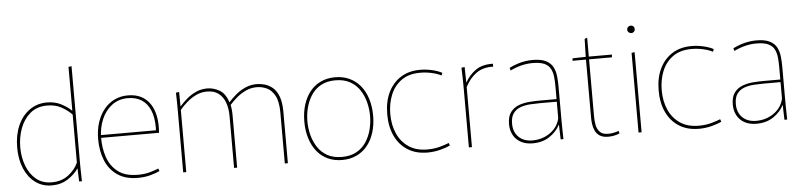

<svg xmlns="http://www.w3.org/2000/svg" viewBox="-45 -995 5217 1248"><g transform="rotate(-5 2563.5 -370.5)"><path d="M250 10Q190 10 144.5 -23Q99 -56 73 -115.5Q47 -175 47 -254Q47 -335 74 -397Q101 -459 150.5 -494.5Q200 -530 265 -530Q317 -530 357.5 -509Q398 -488 423 -463H425V-748L445 -751V-108Q445 -90 445.5 -72Q446 -54 446.5 -36.5Q447 -19 447 0H429L426 -84H424Q399 -47 354.5 -18.5Q310 10 250 10ZM252 -10Q316 -10 361 -44.5Q406 -79 425 -124V-437Q397 -466 357.5 -488Q318 -510 265 -510Q198 -510 154 -473Q110 -436 88.5 -377.5Q67 -319 67 -254Q67 -190 88 -134Q109 -78 150 -44Q191 -10 252 -10Z M812 10Q730 10 677.5 -27Q625 -64 600.5 -125.5Q576 -187 576 -262Q576 -323 592 -372Q608 -421 637 -456.5Q666 -492 705.5 -511Q745 -530 793 -530Q842 -530 878 -512Q914 -494 937 -460Q960 -426 969.5 -378Q979 -330 974 -270H591L596 -274Q595 -205 615 -145Q635 -85 683 -47.5Q731 -10 813 -10Q861 -10 896.5 -21Q932 -32 949 -39L955 -22Q936 -12 897 -1Q858 10 812 10ZM592 -288H955Q956 -294 956 -299.5Q956 -305 956 -307Q956 -374 936.5 -419.5Q917 -465 880.5 -488.5Q844 -512 791 -512Q730 -512 686.5 -478.5Q643 -445 620 -391Q597 -337 596 -275Z M1108 -411Q1108 -441 1107.5 -466.5Q1107 -492 1106 -520L1127 -523L1128 -430H1130Q1150 -453 1176.5 -476Q1203 -499 1237 -514.5Q1271 -530 1311 -530Q1351 -530 1389.5 -508.5Q1428 -487 1447 -428H1448Q1468 -451 1495.5 -474.5Q1523 -498 1558 -514Q1593 -530 1634 -530Q1657 -530 1683.5 -523Q1710 -516 1735 -496.5Q1760 -477 1775.5 -438Q1791 -399 1791 -334V0H1771V-331Q1771 -404 1750 -442.5Q1729 -481 1697.5 -495.5Q1666 -510 1632 -510Q1592 -510 1557.5 -493Q1523 -476 1496 -452Q1469 -428 1450 -406L1452 -416Q1456 -400 1458 -381Q1460 -362 1460 -341V0H1440V-339Q1440 -388 1426 -426.5Q1412 -465 1383 -487.5Q1354 -510 1308 -510Q1269 -510 1236 -494Q1203 -478 1175.5 -454Q1148 -430 1128 -406V0H1108Z M2145 10Q2094 10 2052.5 -9Q2011 -28 1982 -63.5Q1953 -99 1937 -149Q1921 -199 1921 -260Q1921 -321 1937 -371Q1953 -421 1982 -456.5Q2011 -492 2052.5 -511Q2094 -530 2145 -530Q2196 -530 2237.5 -511Q2279 -492 2308.5 -456.5Q2338 -421 2354 -371Q2370 -321 2370 -260Q2370 -199 2354 -149Q2338 -99 2308.5 -63.5Q2279 -28 2237.5 -9Q2196 10 2145 10ZM2145 -10Q2201 -10 2240.5 -32Q2280 -54 2304 -91Q2328 -128 2339 -172Q2350 -216 2350 -260Q2350 -304 2339 -348Q2328 -392 2304 -429Q2280 -466 2240.5 -488Q2201 -510 2145 -510Q2089 -510 2050 -488Q2011 -466 1987 -429Q1963 -392 1952 -348Q1941 -304 1941 -260Q1941 -216 1952 -172Q1963 -128 1987 -91Q2011 -54 2050 -32Q2089 -10 2145 -10Z M2702 10Q2627 10 2573.5 -23.5Q2520 -57 2491 -117.5Q2462 -178 2462 -260Q2462 -343 2491.5 -403.5Q2521 -464 2574 -497Q2627 -530 2699 -530Q2737 -530 2775.5 -521.5Q2814 -513 2842 -498L2836 -481Q2809 -495 2772.5 -503Q2736 -511 2698 -511Q2624 -511 2576 -476.5Q2528 -442 2505 -385Q2482 -328 2482 -260Q2482 -189 2507 -132.5Q2532 -76 2581 -43Q2630 -10 2702 -10Q2749 -10 2787 -21Q2825 -32 2844 -40L2850 -23Q2828 -12 2787 -1Q2746 10 2702 10Z M2972 0V-392Q2972 -430 2971 -460.5Q2970 -491 2969 -520L2990 -523L2992 -422H2993Q3020 -470 3063 -500Q3106 -530 3175 -528V-509Q3108 -511 3064.5 -479.5Q3021 -448 2992 -392V0Z M3388 10Q3343 10 3311 -7.5Q3279 -25 3262 -56Q3245 -87 3245 -127Q3245 -178 3266.5 -206Q3288 -234 3321.5 -246Q3355 -258 3391.5 -260.5Q3428 -263 3458 -263H3567V-345Q3567 -378 3564 -407.5Q3561 -437 3549 -460.5Q3537 -484 3509.5 -497Q3482 -510 3433 -510Q3394 -510 3357 -500.5Q3320 -491 3286 -474L3281 -492Q3309 -506 3336 -514.5Q3363 -523 3388 -526.5Q3413 -530 3433 -530Q3489 -530 3520.5 -514Q3552 -498 3566 -471Q3580 -444 3583.5 -411.5Q3587 -379 3587 -346V-134Q3587 -106 3587.5 -69Q3588 -32 3589 0H3571L3568 -96H3567Q3545 -52 3499 -21Q3453 10 3388 10ZM3388 -9Q3453 -9 3503.5 -44.5Q3554 -80 3567 -138V-246H3455Q3427 -246 3394 -244Q3361 -242 3331.5 -232Q3302 -222 3283.5 -197.5Q3265 -173 3265 -129Q3265 -74 3298.5 -41.5Q3332 -9 3388 -9Z M3881 10Q3846 10 3825.5 -3.5Q3805 -17 3795.5 -38Q3786 -59 3783 -81Q3780 -103 3780 -121V-502H3692L3694 -518L3780 -520L3783 -637L3800 -643V-520H3951L3949 -502H3800V-127Q3800 -104 3804.5 -76.5Q3809 -49 3826.5 -29Q3844 -9 3882 -9Q3901 -9 3919.5 -13Q3938 -17 3951 -22L3955 -5Q3939 2 3920 6Q3901 10 3881 10Z M4079 -520 4099 -523V0H4079ZM4089 -648Q4079 -648 4071.5 -655Q4064 -662 4064 -672Q4064 -683 4071.5 -690Q4079 -697 4089 -697Q4099 -697 4106 -690Q4113 -683 4113 -672Q4113 -662 4106 -655Q4099 -648 4089 -648Z M4473 10Q4398 10 4344.5 -23.5Q4291 -57 4262 -117.5Q4233 -178 4233 -260Q4233 -343 4262.5 -403.5Q4292 -464 4345 -497Q4398 -530 4470 -530Q4508 -530 4546.5 -521.5Q4585 -513 4613 -498L4607 -481Q4580 -495 4543.5 -503Q4507 -511 4469 -511Q4395 -511 4347 -476.5Q4299 -442 4276 -385Q4253 -328 4253 -260Q4253 -189 4278 -132.5Q4303 -76 4352 -43Q4401 -10 4473 -10Q4520 -10 4558 -21Q4596 -32 4615 -40L4621 -23Q4599 -12 4558 -1Q4517 10 4473 10Z M4848 10Q4803 10 4771 -7.5Q4739 -25 4722 -56Q4705 -87 4705 -127Q4705 -178 4726.5 -206Q4748 -234 4781.5 -246Q4815 -258 4851.5 -260.5Q4888 -263 4918 -263H5027V-345Q5027 -378 5024 -407.5Q5021 -437 5009 -460.5Q4997 -484 4969.5 -497Q4942 -510 4893 -510Q4854 -510 4817 -500.5Q4780 -491 4746 -474L4741 -492Q4769 -506 4796 -514.5Q4823 -523 4848 -526.5Q4873 -530 4893 -530Q4949 -530 4980.5 -514Q5012 -498 5026 -471Q5040 -444 5043.5 -411.5Q5047 -379 5047 -346V-134Q5047 -106 5047.5 -69Q5048 -32 5049 0H5031L5028 -96H5027Q5005 -52 4959 -21Q4913 10 4848 10ZM4848 -9Q4913 -9 4963.5 -44.5Q5014 -80 5027 -138V-246H4915Q4887 -246 4854 -244Q4821 -242 4791.5 -232Q4762 -222 4743.5 -197.5Q4725 -173 4725 -129Q4725 -74 4758.5 -41.5Q4792 -9 4848 -9Z"/></g></svg>

Font: Murecho Thin
Style: Regular
Weight: 100
Designer: Neil Summerour
Foundry: Positype
Version: Version 1.010